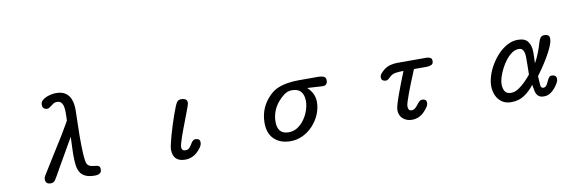

<svg xmlns="http://www.w3.org/2000/svg" viewBox="-52 -1214 5104 1670"><g transform="rotate(-10 2500.0 -379.5)"><path d="M291 2.9Q244.1 2.9 244.1 -42Q244.1 -55.7 253.9 -71.8Q263.7 -87.9 270.5 -98.6Q316.4 -173.8 363.3 -248Q410.2 -322.3 456.1 -396.5Q472.7 -424.8 489.3 -453.1Q505.9 -481.4 522.5 -509.8Q523.4 -529.3 523.9 -548.8Q524.4 -568.4 524.4 -586.9Q524.4 -607.4 520.5 -630.4Q516.6 -653.3 503.9 -669.4Q491.2 -685.5 464.8 -685.5Q445.3 -685.5 429.2 -674.3Q413.1 -663.1 399.4 -652.3Q385.7 -641.6 373 -641.6Q331.1 -641.6 331.1 -684.6Q331.1 -705.1 346.2 -720.2Q361.3 -735.4 383.8 -744.6Q406.2 -753.9 429.7 -758.3Q453.1 -762.7 468.8 -762.7Q523.4 -762.7 554.7 -740.2Q585.9 -717.8 599.6 -679.2Q613.3 -640.6 613.3 -590.8Q613.3 -535.2 610.8 -479.5Q608.4 -423.8 608.4 -368.2Q608.4 -359.4 608.4 -333.5Q608.4 -307.6 608.9 -273.4Q609.4 -239.3 611.3 -205.1Q613.3 -170.9 617.2 -144.5Q621.1 -118.2 627 -109.4Q639.6 -90.8 658.7 -85.9Q677.7 -81.1 696.3 -80.1Q714.8 -79.1 727.1 -72.3Q739.3 -65.4 739.3 -43Q739.3 -16.6 722.2 -6.8Q705.1 2.9 681.6 2.9Q627 2.9 595.2 -12.7Q563.5 -28.3 548.3 -57.1Q533.2 -85.9 529.3 -125Q525.4 -164.1 525.4 -210.9Q525.4 -250 527.8 -288.6Q530.3 -327.1 531.2 -366.2L385.7 -113.3Q382.8 -107.4 374 -91.8Q365.2 -76.2 354.5 -57.6Q343.8 -39.1 334.5 -24.4Q325.2 -9.8 320.3 -6.8Q307.6 2.9 291 2.9Z M1478.5 2.9Q1370.1 2.9 1370.1 -106.4Q1370.1 -119.1 1377 -150.4Q1383.8 -181.6 1395.5 -223.6Q1407.2 -265.6 1421.4 -310.5Q1435.5 -355.5 1449.7 -396Q1463.9 -436.5 1476.1 -465.8Q1488.3 -495.1 1495.1 -503.9Q1509.8 -521.5 1532.2 -521.5Q1554.7 -521.5 1570.3 -512.7Q1585.9 -503.9 1585.9 -478.5Q1585.9 -474.6 1580.6 -458.5Q1575.2 -442.4 1567.9 -422.4Q1560.5 -402.3 1554.2 -385.7Q1547.9 -369.1 1545.9 -364.3Q1541 -350.6 1530.8 -324.2Q1520.5 -297.9 1508.3 -265.6Q1496.1 -233.4 1485.4 -202.1Q1474.6 -170.9 1467.8 -146.5Q1460.9 -122.1 1460.9 -110.4Q1460.9 -77.1 1494.1 -77.1Q1515.6 -77.1 1527.8 -89.4Q1540 -101.6 1548.8 -117.2Q1557.6 -132.8 1568.4 -145Q1579.1 -157.2 1597.7 -157.2Q1614.3 -157.2 1624.5 -148.9Q1634.8 -140.6 1634.8 -123Q1634.8 -99.6 1619.6 -78.6Q1604.5 -57.6 1587.9 -42Q1541 2.9 1478.5 2.9Z M2409.2 3.9Q2318.4 3.9 2265.1 -47.4Q2211.9 -98.6 2211.9 -190.4Q2211.9 -331.1 2314.5 -428.7Q2346.7 -460 2389.2 -476.6Q2431.6 -493.2 2478.5 -499.5Q2525.4 -505.9 2567.4 -505.9H2744.1Q2765.6 -505.9 2787.1 -498.5Q2808.6 -491.2 2808.6 -463.9Q2808.6 -416 2760.7 -418.9L2629.9 -426.8Q2659.2 -400.4 2675.8 -366.7Q2692.4 -333 2692.4 -293Q2692.4 -236.3 2669.9 -183.6Q2647.5 -130.9 2608.4 -88.4Q2569.3 -45.9 2518.1 -21Q2466.8 3.9 2409.2 3.9ZM2406.2 -75.2Q2449.2 -75.2 2484.4 -98.1Q2519.5 -121.1 2545.4 -157.7Q2571.3 -194.3 2585.4 -236.8Q2599.6 -279.3 2599.6 -317.4Q2599.6 -370.1 2574.7 -400.4Q2549.8 -430.7 2495.1 -430.7Q2456.1 -430.7 2424.8 -406.7Q2393.6 -382.8 2370.1 -354.5Q2307.6 -278.3 2307.6 -182.6Q2307.6 -132.8 2331.1 -104Q2354.5 -75.2 2406.2 -75.2Z M3481.4 3.9Q3433.6 3.9 3401.4 -24.4Q3369.1 -52.7 3369.1 -101.6Q3369.1 -118.2 3379.4 -153.3Q3389.6 -188.5 3405.3 -231.9Q3420.9 -275.4 3437 -316.9Q3453.1 -358.4 3465.3 -388.7Q3477.5 -418.9 3480.5 -427.7Q3445.3 -427.7 3411.6 -423.3Q3377.9 -418.9 3352.5 -391.6Q3345.7 -384.8 3336.4 -377.9Q3327.1 -371.1 3316.4 -371.1Q3298.8 -371.1 3287.6 -379.4Q3276.4 -387.7 3276.4 -406.2Q3276.4 -425.8 3292.5 -442.9Q3308.6 -460 3322.3 -470.7Q3347.7 -490.2 3377.9 -498Q3408.2 -505.9 3438.5 -505.9H3698.2Q3717.8 -505.9 3731.4 -498Q3745.1 -490.2 3745.1 -468.8Q3745.1 -444.3 3727.1 -436Q3709 -427.7 3687.5 -427.7H3573.2Q3568.4 -415 3555.2 -383.8Q3542 -352.5 3525.9 -312.5Q3509.8 -272.5 3495.1 -232.9Q3480.5 -193.4 3470.7 -162.6Q3460.9 -131.8 3460.9 -119.1Q3460.9 -103.5 3466.8 -90.8Q3472.7 -78.1 3491.2 -78.1Q3509.8 -78.1 3522.9 -89.4Q3536.1 -100.6 3547.4 -115.7Q3558.6 -130.9 3570.3 -142.1Q3582 -153.3 3596.7 -153.3Q3613.3 -153.3 3624 -146Q3634.8 -138.7 3634.8 -120.1Q3634.8 -98.6 3619.1 -77.6Q3603.5 -56.6 3589.8 -43Q3544.9 3.9 3481.4 3.9Z M4358.4 2.9Q4309.6 2.9 4276.4 -20Q4243.2 -43 4226.1 -81.5Q4209 -120.1 4209 -165Q4209 -208 4224.6 -256.8Q4240.2 -305.7 4268.6 -352.5Q4296.9 -399.4 4334 -437.5Q4371.1 -475.6 4415 -498.5Q4459 -521.5 4505.9 -521.5Q4569.3 -521.5 4595.2 -485.8Q4621.1 -450.2 4621.1 -391.6Q4621.1 -367.2 4620.1 -342.8Q4619.1 -318.4 4618.2 -293.9Q4641.6 -335.9 4658.7 -379.4Q4675.8 -422.9 4688.5 -468.8Q4694.3 -489.3 4705.6 -505.4Q4716.8 -521.5 4741.2 -521.5Q4760.7 -521.5 4773.4 -513.2Q4786.1 -504.9 4786.1 -483.4Q4786.1 -455.1 4768.1 -413.1Q4750 -371.1 4723.1 -325.7Q4696.3 -280.3 4669.4 -241.2Q4642.6 -202.1 4625 -178.7L4630.9 -94.7Q4631.8 -85 4638.2 -78.6Q4644.5 -72.3 4654.3 -72.3Q4670.9 -72.3 4681.2 -85.9Q4691.4 -99.6 4699.2 -118.2Q4707 -136.7 4716.8 -150.4Q4726.6 -164.1 4742.2 -164.1Q4761.7 -164.1 4772.9 -155.3Q4784.2 -146.5 4784.2 -127Q4784.2 -108.4 4769.5 -85.4Q4754.9 -62.5 4743.2 -48.8Q4724.6 -26.4 4700.7 -11.7Q4676.8 2.9 4646.5 2.9Q4611.3 2.9 4594.7 -14.6Q4578.1 -32.2 4572.3 -59.6Q4566.4 -86.9 4562.5 -114.3Q4524.4 -63.5 4474.6 -30.3Q4424.8 2.9 4358.4 2.9ZM4371.1 -77.1Q4404.3 -77.1 4438.5 -100.1Q4472.7 -123 4502 -153.3Q4531.2 -183.6 4549.8 -207Q4550.8 -245.1 4551.3 -282.7Q4551.8 -320.3 4551.8 -358.4Q4551.8 -376 4548.3 -395.5Q4544.9 -415 4533.7 -428.2Q4522.5 -441.4 4500 -441.4Q4469.7 -441.4 4440.9 -421.9Q4412.1 -402.3 4386.7 -370.1Q4361.3 -337.9 4342.3 -300.8Q4323.2 -263.7 4312 -228Q4300.8 -192.4 4300.8 -165Q4300.8 -128.9 4315.4 -103Q4330.1 -77.1 4371.1 -77.1Z"/></g></svg>

Font: Kosugi Maru
Style: Regular
Weight: 400
Designer: MOTOYA
Version: Version 4.002